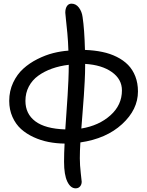

<svg xmlns="http://www.w3.org/2000/svg" viewBox="-20 -778 811 1058"><path d="M397 259.8Q368.7 259.8 350.8 222.4Q333 185.1 333 113.8Q333 65.9 335.9 13.2Q290.5 12.7 247.8 4.4Q205.1 -3.9 165.3 -22.2Q125.5 -40.5 95.9 -67.1Q66.4 -93.8 48.6 -133.8Q30.8 -173.8 30.8 -222.2Q30.8 -276.9 52.5 -322.8Q74.2 -368.7 108.2 -399.4Q142.1 -430.2 186.3 -452.4Q230.5 -474.6 273.2 -485.4Q315.9 -496.1 356.9 -499Q355.5 -547.9 351.1 -595.5Q346.7 -643.1 343.3 -671.6Q339.8 -700.2 339.8 -708Q339.8 -731 348.9 -744.4Q357.9 -757.8 374 -757.8Q398.4 -757.8 414.8 -736.1Q431.2 -714.4 435.1 -684.1Q445.3 -616.2 448.2 -502.9Q499.5 -501 543.2 -491.9Q586.9 -482.9 623.5 -464.6Q660.2 -446.3 685.8 -420.2Q711.4 -394 725.8 -356.9Q740.2 -319.8 740.2 -273.9Q740.2 -174.3 652.8 -94Q565.4 -13.7 422.9 6.8Q419.9 53.2 419.9 94.2Q419.9 130.9 425 175.5Q430.2 220.2 430.2 223.1Q430.2 238.8 421.1 249.3Q412.1 259.8 397 259.8ZM449.2 -415Q449.2 -378.9 446.8 -330.6Q444.3 -282.2 442.1 -251Q439.9 -219.7 434.8 -154.8Q429.7 -89.8 428.2 -69.8Q525.4 -85.9 588.6 -142.6Q651.9 -199.2 651.9 -279.8Q651.9 -341.8 596.2 -381.1Q540.5 -420.4 449.2 -425.8ZM120.1 -222.2Q120.1 -150.4 174.8 -109.4Q229.5 -68.4 339.8 -64.9Q341.8 -91.8 345.9 -154.1Q350.1 -216.3 352.5 -251.5Q355 -286.6 356.9 -335.4Q358.9 -384.3 358.9 -420.9Q309.1 -415 266.6 -399.9Q224.1 -384.8 190.9 -360.8Q157.7 -336.9 138.9 -301.3Q120.1 -265.6 120.1 -222.2Z"/></svg>

Font: Shantell Sans Normal
Style: Regular
Weight: 400
Designer: Stephen Nixon, Anya Danilova, Shantell Martin
Foundry: Arrow Type
Version: Version 1.006;[559af2be0]